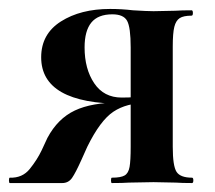

<svg xmlns="http://www.w3.org/2000/svg" viewBox="-28 -409 481 429"><path d="M401 0Q378 0 365 -1L315 -2L260 -1Q247 0 222 0Q220 0 220 -6Q220 -12 222 -12Q242 -12 250.5 -17Q259 -22 261.5 -36Q264 -50 264 -81V-181L299 -179Q255 -179 225.5 -159.5Q196 -140 167 -81L154 -52Q141 -23 133 -11.5Q125 0 111 0H-6Q-8 0 -8 -6Q-8 -12 -6 -12Q22 -11 38.5 -31.5Q55 -52 65 -73Q75 -94 78 -101Q101 -144 139 -162Q177 -180 240 -180L247 -177Q64 -177 64 -281Q64 -333 108 -361Q152 -389 218 -389Q244 -389 269 -386Q301 -384 315 -384L364 -385Q377 -386 400 -386Q403 -386 403 -380Q403 -374 400 -374Q382 -374 373.5 -368.5Q365 -363 361.5 -349Q358 -335 358 -305V-81Q358 -38 366.5 -25Q375 -12 401 -12Q404 -12 404 -6Q404 0 401 0ZM244 -191Q279 -191 302 -196L264 -185V-303Q264 -348 256 -362.5Q248 -377 223 -377Q191 -377 176 -358.5Q161 -340 161 -303Q161 -255 182.5 -223Q204 -191 244 -191Z"/></svg>

Font: Cormorant Garamond
Style: Bold
Weight: 700
Designer: Christian Thalmann (Catharsis Fonts)
Foundry: Catharsis Fonts
Version: Version 4.000